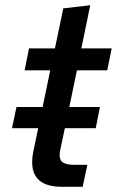

<svg xmlns="http://www.w3.org/2000/svg" viewBox="-20 -714 447 734"><path d="M103 -94Q103 -114 107 -133L126 -224H26L43 -305H143L172 -445H74L91 -529H190L222 -682L325 -694L291 -529H407L390 -445H274L245 -305H362L346 -224H228L211 -144Q208 -131 208 -121Q208 -100 222 -92Q236 -84 264 -84H314L296 0H216Q103 0 103 -94Z"/></svg>

Font: Mona Sans Medium
Style: Italic
Weight: 500
Italic angle: -11.7°
Designer: Deni Anggara
Foundry: GitHub
Version: Version 2.000